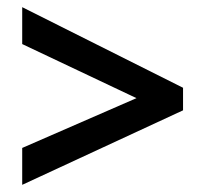

<svg xmlns="http://www.w3.org/2000/svg" viewBox="-20 -628 573 536"><path d="M42 -215 361 -354 42 -505V-608L491 -383V-320L42 -112Z"/></svg>

Font: Noto Sans Hebrew SemiCondensed SemiBold
Style: Regular
Weight: 600
Width: 4
Designer: Monotype Design Team
Foundry: Monotype Imaging Inc.
Version: Version 2.004; ttfautohint (v1.8.4.7-5d5b)